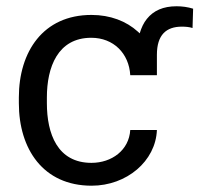

<svg xmlns="http://www.w3.org/2000/svg" viewBox="-20 -586 642 616"><path d="M483.4 -344.7V-410.2C483.4 -474.1 513.2 -500.5 563.5 -500.5C574.7 -500.5 587.9 -499.5 597.7 -496.1L599.6 -558.1C582.5 -563.5 564 -565.9 546.4 -565.9C503.9 -565.9 472.7 -552.2 451.2 -525.4C440.9 -512.7 433.6 -497.1 428.2 -479C426.3 -481 424.3 -482.9 422.4 -484.4C385.3 -518.1 334 -538.1 273.4 -538.1C118.2 -538.1 40.5 -419.9 40.5 -273.4V-254.9C40.5 -108.4 118.2 9.8 273.9 9.8C386.2 9.8 479.5 -68.8 483.4 -168.9H397.9C394 -104 338.4 -63.5 273.4 -63.5C164.1 -63.5 130.4 -157.2 130.4 -254.9V-273.4C130.4 -370.1 165 -464.8 272.9 -464.8C344.2 -464.8 394 -414.6 397.9 -344.7Z"/></svg>

Font: Bert Sans
Style: Regular
Weight: 400
Designer: Christian Robertson (Google), Cristiano Sobral
Foundry: Google, Cristiano Sobral
Version: Version 3.101